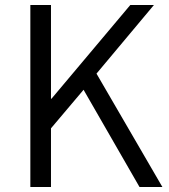

<svg xmlns="http://www.w3.org/2000/svg" viewBox="-20 -752 679 772"><path d="M102 0H185V-236L316 -391L541 0H633L368 -456L599 -732H504L187 -355H185V-732H102Z"/></svg>

Font: Noto Sans JP DemiLight
Style: Regular
Weight: 350
Designer: Ryoko NISHIZUKA 西塚涼子 (kana, bopomofo & ideographs); Paul D. Hunt (Latin, Greek & Cyrillic); Sandoll Communications 산돌커뮤니
Foundry: Adobe
Version: Version 2.004;hotconv 1.0.118;makeotfexe 2.5.65603